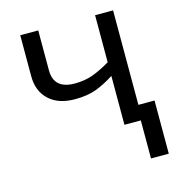

<svg xmlns="http://www.w3.org/2000/svg" viewBox="-107 -629 836 907"><g transform="rotate(-15 310.5 -175.0)"><path d="M528 -536V-74H607V186H520V0H440V-239Q395 -210 351.5 -193.5Q308 -177 247 -177Q165 -177 119.5 -220Q74 -263 74 -335V-536H162V-341Q162 -249 265 -249Q315 -249 356 -264.5Q397 -280 440 -306V-536Z"/></g></svg>

Font: Noto Sans IKEA
Style: Regular
Weight: 400
Designer: Monotype Design Team
Foundry: Monotype Imaging Inc.
Version: Version 2.001